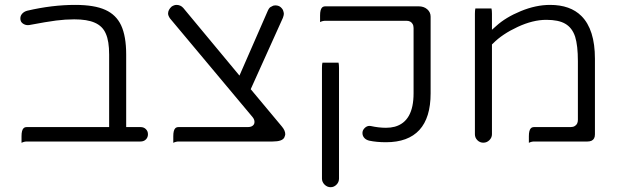

<svg xmlns="http://www.w3.org/2000/svg" viewBox="-20 -593 2561 792"><path d="M68.8 -3.9Q79.6 -9.3 90.8 -9.3H559.6Q573.2 -9.3 581.8 -17.8Q590.3 -26.4 590.3 -39.1Q590.3 -52.2 581.5 -60.5Q573.2 -68.8 559.6 -68.8H500.5V-368.2Q500.5 -443.8 479.5 -488.8Q459 -532.2 414.6 -552.2Q369.6 -572.8 290 -572.8Q194.8 -572.8 92.3 -548.8Q79.6 -545.4 71.8 -536.9Q64 -528.3 64 -517.6Q64 -511.2 65.2 -508.3Q66.4 -505.4 66.9 -503.9Q69.8 -499 74.7 -495.6Q84 -489.3 94.7 -489.3Q97.7 -489.3 100.6 -489.7Q173.3 -503.4 211.4 -508.3Q249.5 -513.2 286.1 -513.2Q339.8 -513.2 370.6 -499.5Q403.3 -485.4 416.5 -454.1Q430.2 -423.8 430.2 -368.2V-68.8H90.8Q82 -68.8 77.1 -64Q68.8 -55.7 68.8 -31.2Z M694.8 -3.9Q705.6 -9.3 716.8 -9.3H1104.5Q1144.5 -9.3 1152.8 -25.9Q1156.7 -35.2 1156.7 -39.1Q1156.7 -54.7 1142.6 -71.3L1014.2 -225.1L1147 -519.5Q1150.9 -530.3 1150.9 -536.1Q1150.9 -542 1147 -552.2Q1139.6 -564.5 1129.4 -568.4Q1123.5 -570.8 1115.5 -570.8Q1107.4 -570.8 1101.6 -566.9L1100.1 -565.9Q1095.7 -564.5 1092.3 -561Q1088.9 -557.6 1085.4 -550.3L967.8 -281.2Q736.3 -559.6 735.8 -560.5Q724.6 -572.8 708 -572.8Q698.7 -572.8 688 -565.9Q673.3 -552.7 673.3 -537.1Q673.3 -528.8 681.2 -517.1L1021.5 -110.4Q1029.8 -100.6 1029.8 -89.8Q1029.8 -77.6 1018.1 -71.8Q1011.7 -68.8 1002.9 -68.8H716.8Q708 -68.8 703.1 -64Q694.8 -55.7 694.8 -31.2Z M1310.1 -334.5Q1308.1 -328.1 1308.1 -312.5V143.6Q1308.1 157.7 1318.8 168.5Q1329.6 179.2 1343.8 179.2Q1357.9 179.2 1368.2 168.5Q1378.4 158.2 1378.4 143.6V-312.5Q1378.4 -326.7 1376.5 -334.5ZM1300.3 -502Q1311 -507.3 1322.3 -507.3H1656.2Q1674.3 -507.3 1681.6 -494.6Q1686 -487.8 1686 -477.5V-208Q1686 -91.8 1608.4 -70.3Q1591.8 -65.9 1572.3 -65.9Q1542 -65.9 1509.3 -73.2Q1506.8 -73.7 1503.9 -73.7Q1493.2 -73.7 1484.1 -64.7Q1475.1 -55.7 1475.1 -44.4Q1475.1 -31.7 1483.9 -22.9Q1491.2 -15.6 1503.4 -12.7Q1533.2 -6.3 1572.3 -6.3Q1663.6 -6.3 1710 -56.9Q1756.3 -107.4 1756.3 -208V-524.4Q1756.3 -542.5 1742.4 -554.7Q1728.5 -566.9 1707 -566.9H1322.3Q1313.5 -566.9 1308.6 -562Q1300.3 -553.7 1300.3 -529.3Z M1973.6 -4.4Q1988.3 -4.4 1998.8 -14.9Q2009.3 -25.4 2009.3 -39.1V-409.7Q2013.2 -413.6 2014.6 -414.6Q2052.2 -452.6 2115.2 -481.9Q2178.2 -511.2 2233.4 -511.2Q2284.2 -511.2 2311.5 -495.1Q2340.3 -478.5 2352.5 -441.4Q2363.8 -404.8 2363.8 -340.8V-98.6Q2363.8 -80.6 2351.1 -73.2Q2344.2 -68.8 2334 -68.8H2183.6Q2174.8 -68.8 2169.9 -64Q2161.6 -55.7 2161.6 -31.2V-3.9Q2172.4 -9.3 2183.6 -9.3H2403.3Q2423.8 -9.3 2430.7 -22.5Q2434.1 -28.8 2434.1 -39.1V-350.6Q2434.1 -471.2 2378.4 -526.9Q2332.5 -572.8 2249 -572.8Q2190.4 -572.8 2128.2 -547.1Q2065.9 -521.5 2026.4 -485.4L2009.3 -470.2V-536.1Q2009.3 -550.3 2007.3 -558.1H1940.9Q1939 -549.8 1939 -536.1V-39.1Q1939 -24.9 1949.2 -14.6Q1959.5 -4.4 1973.6 -4.4Z"/></svg>

Font: YuPearl-ExtraLight
Style: ExtraLight
Weight: 200
Designer: Max Yao
Foundry: Max-Everyday
Version: Version 1.011; ttfautohint (v1.8.3)